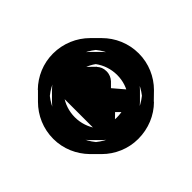

<svg xmlns="http://www.w3.org/2000/svg" viewBox="-128 -1028 824 824"><g transform="rotate(-45 283.5 -616.0)"><path d="M261 -593H268C279 -593 291 -594 298 -601L334 -636C338 -640 340 -646 340 -655C340 -664 337 -671 333 -675L298 -710L297 -711C289 -718 278 -718 268 -718H261L226 -683V-628ZM250 -685H288C299 -685 309 -683 317 -680C319 -673 320 -667 320 -659C320 -650 318 -640 316 -635C314 -634 315 -634 314 -634L286 -606L261 -630L250 -619ZM214 -755 179 -720V-513L214 -478H261L293 -509L324 -478H386L422 -513L353 -594L374 -615C384 -626 391 -640 391 -659C391 -677 385 -690 375 -701V-702L339 -737C327 -749 309 -755 288 -755ZM84 -615C84 -570 103 -529 132 -500L167 -465L168 -464C198 -434 238 -417 282 -417C328 -417 370 -435 400 -465L435 -500C464 -529 483 -570 483 -615C483 -661 465 -702 435 -732L400 -767L399 -768C369 -798 328 -815 282 -815C238 -815 198 -797 168 -767L133 -732C103 -702 84 -661 84 -615ZM155 -615C155 -652 167 -686 187 -713C213 -732 246 -745 282 -745C319 -745 353 -733 380 -713C400 -686 412 -652 412 -615C412 -579 401 -547 381 -519C354 -499 319 -487 282 -487C246 -487 214 -499 186 -519C167 -545 155 -579 155 -615ZM95 -615C95 -668 114 -718 144 -756C183 -787 230 -805 282 -805C335 -805 385 -786 423 -756C454 -718 472 -668 472 -615C472 -563 453 -514 424 -477C385 -446 336 -427 282 -427C230 -427 181 -446 144 -476C113 -514 95 -563 95 -615ZM24 -615C24 -554 49 -499 89 -458L90 -457L125 -422C165 -382 221 -357 282 -357C344 -357 401 -381 442 -422V-423L478 -458C518 -498 543 -554 543 -615C543 -677 518 -733 477 -774L442 -809C401 -850 344 -875 282 -875C222 -875 167 -851 126 -811V-810L90 -774C49 -733 24 -677 24 -615Z"/></g></svg>

Font: Hussar Press
Style: Bold
Weight: 700
Foundry: Cannot Into Space Fonts
Version: Version 1.43